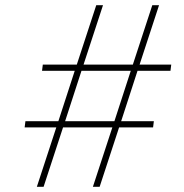

<svg xmlns="http://www.w3.org/2000/svg" viewBox="-20 -720 709 740"><path d="M197 -229H75L78 -253H205L268 -447H142L145 -471H276L351 -700H377L302 -471H492L567 -700H593L518 -471H640L637 -447H510L447 -253H573L570 -229H439L364 0H338L413 -229H223L148 0H122ZM421 -253 484 -447H294L231 -253Z"/></svg>

Font: Haskoy Thin
Style: Italic
Weight: 100
Designer: Ertekin Erdin
Foundry: Ertekin Erdin
Version: Version 2.000; ttfautohint (v1.8.4.7-5d5b)